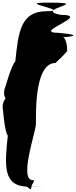

<svg xmlns="http://www.w3.org/2000/svg" viewBox="-60 -1021 566 1427"><path d="M406.9 -743.6C385.4 -743.6 615.2 -754.2 375.3 -777.2C166.9 -777.2 631.1 -910.7 388.9 -910.7C184.7 -952.2 624.8 -1001.2 318.5 -1001.2C110.2 -1001.2 512.3 -1001.2 270 -1001.2C61.7 -1001.2 505.8 -937.2 263.5 -937.2C55.2 -937.2 525.8 -937.2 283.5 -937.2C92.7 -937.2 75.7 -778.5 54 -565.2C25 -536.9 -19 -378.1 -19.1 -378C-33.6 -345.8 -33.2 -313.6 -18.7 -289C-38.2 -264.3 -45.1 -232.6 -37.2 -200C-37.2 -199.9 -25.4 -41.1 -2.1 -12.7C-24.4 204.1 -42.2 366.3 151.1 366.3C393.4 366.3 131.3 365.2 131.3 365.2C153.8 365.2 169.2 405 172.4 373.6C175.6 342.3 207 318.1 184.5 318.1C81.3 318.1 198.9 -17.1 206.9 -95.9C210.1 -127.3 185.2 -553 352.5 -553C377.4 -576 413.8 -609.7 438.5 -641C441.6 -672.4 429.4 -743.6 406.9 -743.6Z"/></svg>

Font: AnarchicType
Style: Slant
Weight: 400
Version: Version Something